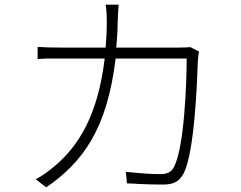

<svg xmlns="http://www.w3.org/2000/svg" viewBox="-20 -794 1040 827"><path d="M478 -542H784C784 -437 774 -161 730 -76C719 -52 698 -44 671 -44C627 -44 578 -48 522 -54L527 -4C538 -4 548 -3 559 -3L569 -2C608 0 646 1 680 1C728 1 752 -11 772 -49C818 -142 829 -438 832 -527C833 -542 834 -554 837 -572L800 -591C787 -590 773 -589 745 -589H481C481 -590 481 -592 481 -593L482 -603C482 -604 482 -606 482 -608L483 -617C485 -644 487 -672 487 -701C488 -725 489 -752 491 -774H435C439 -751 440 -723 440 -700C440 -661 438 -624 435 -589H243C204 -589 173 -590 142 -592V-540C170 -542 193 -542 227 -542H431C402 -299 319 -166 217 -80C193 -59 160 -35 134 -22L179 13C337 -95 442 -240 478 -542Z"/></svg>

Font: Glow Sans SC Normal Light
Style: Regular
Weight: 300
Designer: Ryoko NISHIZUKA (kana, bopomofo & ideographs); Paul D. Hunt (Latin, Greek & Cyrillic); Sandoll Communications, Soo-young
Version: Version 0.93